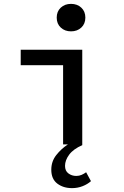

<svg xmlns="http://www.w3.org/2000/svg" viewBox="-20 -746 640 992"><path d="M352 226Q307 226 276 202.5Q245 179 245 131Q245 88 270.5 55.5Q296 23 331 0H306V-409H87V-489H405V4Q359 24 337.5 53Q316 82 316 111Q316 137 333.5 150Q351 163 374 163Q389 163 401.5 157.5Q414 152 425 144L450 190Q432 206 406.5 216Q381 226 352 226ZM347 -584Q315 -584 294 -603.5Q273 -623 273 -655Q273 -687 294 -706.5Q315 -726 347 -726Q379 -726 400 -706.5Q421 -687 421 -655Q421 -623 400 -603.5Q379 -584 347 -584Z"/></svg>

Font: SauceCodePro Nerd Font Mono
Style: Regular
Weight: 500
Monospace: yes
Designer: Paul D. Hunt, Teo Tuominen
Foundry: Adobe Systems Incorporated
Version: Version 2.030;PS 1.000;hotconv 16.6.51;makeotf.lib2.5.65220;